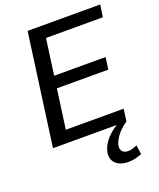

<svg xmlns="http://www.w3.org/2000/svg" viewBox="-162 -778 908 1098"><g transform="rotate(-20 291.5 -229.0)"><path d="M48 0H436C372 39 331 95 331 146C331 217 418 242 510 204L502 148C445 176 404 162 404 124C404 89 441 35 495 0L505 -74H153L186 -314H499L509 -387H196L226 -606H572L583 -680H141Z"/></g></svg>

Font: Ronzino Oblique
Style: Italic
Weight: 400
Italic angle: -8°
Designer: Nunzio Mazzaferro
Foundry: Collletttivo
Version: Version 1.000;Glyphs 3.3 (3337)